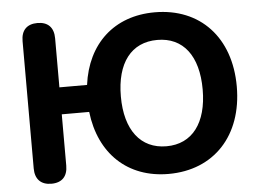

<svg xmlns="http://www.w3.org/2000/svg" viewBox="-51 -781 1162 858"><g transform="rotate(-5 530.0 -352.5)"><path d="M672 10C875 10 1009 -132 1009 -353C1009 -573 876 -715 672 -715C490 -715 367 -601 343 -418H219V-638C219 -687 193 -713 146 -713C99 -713 73 -687 73 -638V-67C73 -19 99 8 146 8C194 8 219 -19 219 -67V-297H342C364 -108 488 10 672 10ZM673 -114C557 -114 489 -203 489 -353C489 -504 556 -591 673 -591C789 -591 856 -504 856 -353C856 -203 789 -114 673 -114Z"/></g></svg>

Font: SN Pro
Style: Bold
Weight: 700
Designer: Tobias Whetton
Foundry: Supernotes
Version: Version 1.003;Glyphs 3.3 (3324)